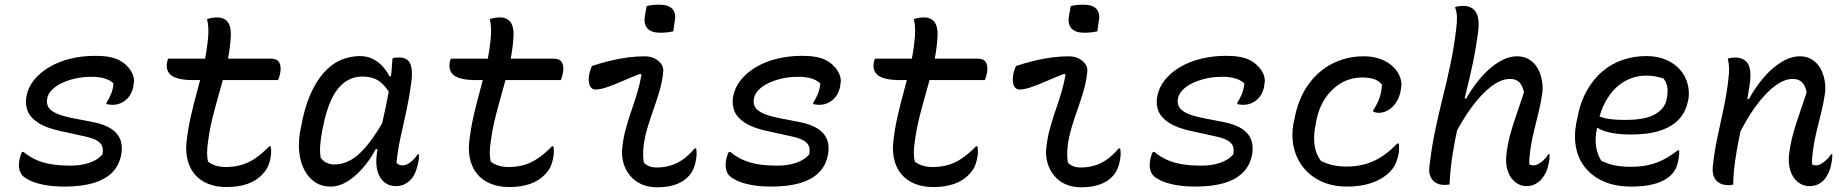

<svg xmlns="http://www.w3.org/2000/svg" viewBox="-20 -781 7840 815"><path d="M385 -544Q418 -544 443 -539.5Q468 -535 487 -525Q506 -515 520 -500Q537 -483 544.5 -462.5Q552 -442 547 -422L546 -413Q538 -376 513.5 -356Q489 -336 457 -336Q450 -336 444 -337Q438 -338 432 -339V-345Q444 -363 452 -383.5Q460 -404 462 -427Q447 -441 424 -448Q401 -455 369 -455Q331 -455 298.5 -447.5Q266 -440 240.5 -427.5Q215 -415 199 -398Q183 -381 180 -361Q177 -345 183.5 -330Q190 -315 213.5 -302.5Q237 -290 286 -280L374 -263Q424 -253 452.5 -234Q481 -215 491 -188Q501 -161 495 -126Q486 -78 455.5 -48Q425 -18 374.5 -3.5Q324 11 254 11Q206 11 169 4Q132 -3 109 -14Q86 -25 76 -35Q66 -46 62 -63Q58 -80 63 -105Q65 -115 67.5 -122.5Q70 -130 74 -136H80Q103 -117 130.5 -104Q158 -91 194 -84.5Q230 -78 279 -78Q312 -78 338 -84Q364 -90 383.5 -100.5Q403 -111 415 -126Q419 -148 413 -162Q407 -176 388.5 -186Q370 -196 336 -203L240 -224Q178 -237 143.5 -259Q109 -281 97.5 -309.5Q86 -338 92 -371Q99 -410 125 -442Q151 -474 190.5 -497Q230 -520 279.5 -532Q329 -544 385 -544Z M694 -532H1130Q1156 -532 1165 -516.5Q1174 -501 1170 -474Q1169 -469 1167.5 -463Q1166 -457 1164.5 -451.5Q1163 -446 1160 -441H801Q768 -441 744.5 -446Q721 -451 708 -460.5Q695 -470 690.5 -484Q686 -498 689 -516Q690 -519 690.5 -522Q691 -525 692 -527.5Q693 -530 694 -532ZM1129 -160Q1131 -150 1131 -136.5Q1131 -123 1128 -110Q1124 -88 1116 -71.5Q1108 -55 1090 -37Q1079 -26 1064 -16.5Q1049 -7 1030.5 -0.5Q1012 6 990 9.5Q968 13 942 13Q897 13 863 -1Q829 -15 807.5 -40Q786 -65 777 -99Q768 -133 771 -171Q777 -230 789.5 -285Q802 -340 816.5 -392.5Q831 -445 843.5 -498.5Q856 -552 862 -608Q865 -634 864.5 -656.5Q864 -679 859 -700Q871 -704 881.5 -705.5Q892 -707 903 -707Q921 -707 935 -698.5Q949 -690 955.5 -670Q962 -650 959 -616Q955 -559 942 -505Q929 -451 913.5 -397Q898 -343 884.5 -290.5Q871 -238 864 -186Q859 -154 859 -134Q859 -114 863 -95Q877 -84 896 -78Q915 -72 939 -72Q973 -72 1003.5 -80.5Q1034 -89 1063.5 -109Q1093 -129 1123 -160Z M1508 -543Q1538 -543 1562 -531Q1586 -519 1603.5 -500Q1621 -481 1633 -457H1655L1639 -377Q1617 -417 1589.5 -436.5Q1562 -456 1518 -456Q1477 -456 1444 -432.5Q1411 -409 1388 -361.5Q1365 -314 1351 -242L1348 -228Q1342 -196 1339.5 -167.5Q1337 -139 1341 -112Q1351 -98 1365.5 -90.5Q1380 -83 1399 -83Q1437 -83 1472 -103.5Q1507 -124 1544.5 -171.5Q1582 -219 1625 -298L1596 -148H1575Q1551 -103 1519.5 -67Q1488 -31 1453.5 -10Q1419 11 1383 11Q1345 11 1317 -8Q1289 -27 1272 -59.5Q1255 -92 1250.5 -132.5Q1246 -173 1253 -217L1257 -237Q1271 -319 1296 -377Q1321 -435 1354 -472Q1387 -509 1426.5 -526Q1466 -543 1508 -543ZM1646 -533Q1653 -536 1660 -536.5Q1667 -537 1676 -537Q1696 -537 1709.5 -526.5Q1723 -516 1727 -491Q1731 -466 1725 -424Q1717 -366 1705 -310.5Q1693 -255 1681 -201.5Q1669 -148 1663 -90Q1668 -84 1674.5 -81.5Q1681 -79 1689 -79Q1705 -79 1722.5 -92.5Q1740 -106 1753 -126H1759Q1759 -117 1758 -107.5Q1757 -98 1754 -86Q1750 -65 1742 -47Q1734 -29 1723 -18Q1710 -5 1695 2Q1680 9 1659 9Q1632 9 1612 -7Q1592 -23 1583 -53Q1574 -83 1579 -124Q1585 -177 1595.5 -226.5Q1606 -276 1617.5 -327.5Q1629 -379 1637 -437Q1640 -458 1641.5 -475Q1643 -492 1644 -506.5Q1645 -521 1646 -533Z M1894 -532H2330Q2356 -532 2365 -516.5Q2374 -501 2370 -474Q2369 -469 2367.5 -463Q2366 -457 2364.5 -451.5Q2363 -446 2360 -441H2001Q1968 -441 1944.5 -446Q1921 -451 1908 -460.5Q1895 -470 1890.5 -484Q1886 -498 1889 -516Q1890 -519 1890.5 -522Q1891 -525 1892 -527.5Q1893 -530 1894 -532ZM2329 -160Q2331 -150 2331 -136.5Q2331 -123 2328 -110Q2324 -88 2316 -71.5Q2308 -55 2290 -37Q2279 -26 2264 -16.5Q2249 -7 2230.5 -0.5Q2212 6 2190 9.5Q2168 13 2142 13Q2097 13 2063 -1Q2029 -15 2007.5 -40Q1986 -65 1977 -99Q1968 -133 1971 -171Q1977 -230 1989.5 -285Q2002 -340 2016.5 -392.5Q2031 -445 2043.5 -498.5Q2056 -552 2062 -608Q2065 -634 2064.5 -656.5Q2064 -679 2059 -700Q2071 -704 2081.5 -705.5Q2092 -707 2103 -707Q2121 -707 2135 -698.5Q2149 -690 2155.5 -670Q2162 -650 2159 -616Q2155 -559 2142 -505Q2129 -451 2113.5 -397Q2098 -343 2084.5 -290.5Q2071 -238 2064 -186Q2059 -154 2059 -134Q2059 -114 2063 -95Q2077 -84 2096 -78Q2115 -72 2139 -72Q2173 -72 2203.5 -80.5Q2234 -89 2263.5 -109Q2293 -129 2323 -160Z M2493 -501Q2532 -514 2571.5 -523.5Q2611 -533 2647.5 -537.5Q2684 -542 2716 -542Q2740 -542 2758.5 -533Q2777 -524 2787.5 -508.5Q2798 -493 2795 -474Q2791 -435 2780 -397Q2769 -359 2755.5 -321Q2742 -283 2730.5 -245.5Q2719 -208 2713 -170Q2710 -146 2710 -127Q2710 -108 2713 -90Q2724 -80 2737 -75Q2750 -70 2768 -70Q2814 -70 2852.5 -88.5Q2891 -107 2929 -151H2935Q2937 -140 2937 -128Q2937 -116 2934 -102Q2930 -77 2921 -59Q2912 -41 2897 -27Q2885 -15 2866 -5.5Q2847 4 2823 9Q2799 14 2769 14Q2733 14 2704 1.5Q2675 -11 2655 -35Q2635 -59 2626 -90.5Q2617 -122 2622 -159Q2627 -202 2638 -240.5Q2649 -279 2661.5 -315Q2674 -351 2685 -387.5Q2696 -424 2703 -464L2698 -468Q2657 -452 2621.5 -436.5Q2586 -421 2557 -411Q2528 -401 2507 -401Q2491 -401 2483.5 -418Q2476 -435 2481 -466Q2483 -475 2486 -484Q2489 -493 2493 -501ZM2725 -755Q2731 -757 2737.5 -758Q2744 -759 2751.5 -760Q2759 -761 2766.5 -761Q2774 -761 2781 -761Q2818 -761 2834.5 -742.5Q2851 -724 2844 -691L2838 -648Q2832 -647 2825.5 -645.5Q2819 -644 2811.5 -643.5Q2804 -643 2797.5 -642.5Q2791 -642 2783 -642Q2745 -642 2728 -660.5Q2711 -679 2718 -717Z M3385 -544Q3418 -544 3443 -539.5Q3468 -535 3487 -525Q3506 -515 3520 -500Q3537 -483 3544.5 -462.5Q3552 -442 3547 -422L3546 -413Q3538 -376 3513.5 -356Q3489 -336 3457 -336Q3450 -336 3444 -337Q3438 -338 3432 -339V-345Q3444 -363 3452 -383.5Q3460 -404 3462 -427Q3447 -441 3424 -448Q3401 -455 3369 -455Q3331 -455 3298.5 -447.5Q3266 -440 3240.5 -427.5Q3215 -415 3199 -398Q3183 -381 3180 -361Q3177 -345 3183.5 -330Q3190 -315 3213.5 -302.5Q3237 -290 3286 -280L3374 -263Q3424 -253 3452.5 -234Q3481 -215 3491 -188Q3501 -161 3495 -126Q3486 -78 3455.5 -48Q3425 -18 3374.5 -3.5Q3324 11 3254 11Q3206 11 3169 4Q3132 -3 3109 -14Q3086 -25 3076 -35Q3066 -46 3062 -63Q3058 -80 3063 -105Q3065 -115 3067.5 -122.5Q3070 -130 3074 -136H3080Q3103 -117 3130.5 -104Q3158 -91 3194 -84.5Q3230 -78 3279 -78Q3312 -78 3338 -84Q3364 -90 3383.5 -100.5Q3403 -111 3415 -126Q3419 -148 3413 -162Q3407 -176 3388.5 -186Q3370 -196 3336 -203L3240 -224Q3178 -237 3143.5 -259Q3109 -281 3097.5 -309.5Q3086 -338 3092 -371Q3099 -410 3125 -442Q3151 -474 3190.5 -497Q3230 -520 3279.5 -532Q3329 -544 3385 -544Z M3694 -532H4130Q4156 -532 4165 -516.5Q4174 -501 4170 -474Q4169 -469 4167.5 -463Q4166 -457 4164.5 -451.5Q4163 -446 4160 -441H3801Q3768 -441 3744.5 -446Q3721 -451 3708 -460.5Q3695 -470 3690.5 -484Q3686 -498 3689 -516Q3690 -519 3690.5 -522Q3691 -525 3692 -527.5Q3693 -530 3694 -532ZM4129 -160Q4131 -150 4131 -136.5Q4131 -123 4128 -110Q4124 -88 4116 -71.5Q4108 -55 4090 -37Q4079 -26 4064 -16.5Q4049 -7 4030.5 -0.5Q4012 6 3990 9.5Q3968 13 3942 13Q3897 13 3863 -1Q3829 -15 3807.5 -40Q3786 -65 3777 -99Q3768 -133 3771 -171Q3777 -230 3789.5 -285Q3802 -340 3816.5 -392.5Q3831 -445 3843.5 -498.5Q3856 -552 3862 -608Q3865 -634 3864.5 -656.5Q3864 -679 3859 -700Q3871 -704 3881.5 -705.5Q3892 -707 3903 -707Q3921 -707 3935 -698.5Q3949 -690 3955.5 -670Q3962 -650 3959 -616Q3955 -559 3942 -505Q3929 -451 3913.5 -397Q3898 -343 3884.5 -290.5Q3871 -238 3864 -186Q3859 -154 3859 -134Q3859 -114 3863 -95Q3877 -84 3896 -78Q3915 -72 3939 -72Q3973 -72 4003.5 -80.5Q4034 -89 4063.5 -109Q4093 -129 4123 -160Z M4293 -501Q4332 -514 4371.5 -523.5Q4411 -533 4447.5 -537.5Q4484 -542 4516 -542Q4540 -542 4558.5 -533Q4577 -524 4587.5 -508.5Q4598 -493 4595 -474Q4591 -435 4580 -397Q4569 -359 4555.5 -321Q4542 -283 4530.5 -245.5Q4519 -208 4513 -170Q4510 -146 4510 -127Q4510 -108 4513 -90Q4524 -80 4537 -75Q4550 -70 4568 -70Q4614 -70 4652.5 -88.5Q4691 -107 4729 -151H4735Q4737 -140 4737 -128Q4737 -116 4734 -102Q4730 -77 4721 -59Q4712 -41 4697 -27Q4685 -15 4666 -5.5Q4647 4 4623 9Q4599 14 4569 14Q4533 14 4504 1.5Q4475 -11 4455 -35Q4435 -59 4426 -90.5Q4417 -122 4422 -159Q4427 -202 4438 -240.5Q4449 -279 4461.5 -315Q4474 -351 4485 -387.5Q4496 -424 4503 -464L4498 -468Q4457 -452 4421.5 -436.5Q4386 -421 4357 -411Q4328 -401 4307 -401Q4291 -401 4283.5 -418Q4276 -435 4281 -466Q4283 -475 4286 -484Q4289 -493 4293 -501ZM4525 -755Q4531 -757 4537.5 -758Q4544 -759 4551.5 -760Q4559 -761 4566.5 -761Q4574 -761 4581 -761Q4618 -761 4634.5 -742.5Q4651 -724 4644 -691L4638 -648Q4632 -647 4625.5 -645.5Q4619 -644 4611.5 -643.5Q4604 -643 4597.5 -642.5Q4591 -642 4583 -642Q4545 -642 4528 -660.5Q4511 -679 4518 -717Z M5185 -544Q5218 -544 5243 -539.5Q5268 -535 5287 -525Q5306 -515 5320 -500Q5337 -483 5344.5 -462.5Q5352 -442 5347 -422L5346 -413Q5338 -376 5313.5 -356Q5289 -336 5257 -336Q5250 -336 5244 -337Q5238 -338 5232 -339V-345Q5244 -363 5252 -383.5Q5260 -404 5262 -427Q5247 -441 5224 -448Q5201 -455 5169 -455Q5131 -455 5098.5 -447.5Q5066 -440 5040.5 -427.5Q5015 -415 4999 -398Q4983 -381 4980 -361Q4977 -345 4983.5 -330Q4990 -315 5013.5 -302.5Q5037 -290 5086 -280L5174 -263Q5224 -253 5252.5 -234Q5281 -215 5291 -188Q5301 -161 5295 -126Q5286 -78 5255.5 -48Q5225 -18 5174.5 -3.5Q5124 11 5054 11Q5006 11 4969 4Q4932 -3 4909 -14Q4886 -25 4876 -35Q4866 -46 4862 -63Q4858 -80 4863 -105Q4865 -115 4867.5 -122.5Q4870 -130 4874 -136H4880Q4903 -117 4930.5 -104Q4958 -91 4994 -84.5Q5030 -78 5079 -78Q5112 -78 5138 -84Q5164 -90 5183.5 -100.5Q5203 -111 5215 -126Q5219 -148 5213 -162Q5207 -176 5188.5 -186Q5170 -196 5136 -203L5040 -224Q4978 -237 4943.5 -259Q4909 -281 4897.5 -309.5Q4886 -338 4892 -371Q4899 -410 4925 -442Q4951 -474 4990.5 -497Q5030 -520 5079.5 -532Q5129 -544 5185 -544Z M5768 -542Q5797 -542 5821 -536Q5845 -530 5863.5 -519.5Q5882 -509 5896 -495Q5916 -475 5924 -450.5Q5932 -426 5927 -406L5925 -393Q5920 -367 5906.5 -346.5Q5893 -326 5873.5 -314Q5854 -302 5831 -302Q5826 -302 5820 -303.5Q5814 -305 5809 -307V-313Q5827 -340 5836 -366.5Q5845 -393 5846 -422Q5833 -438 5813 -445Q5793 -452 5763 -452Q5711 -452 5669.5 -426.5Q5628 -401 5600.5 -356Q5573 -311 5565 -253L5562 -239Q5555 -198 5560.5 -161.5Q5566 -125 5588 -97Q5612 -86 5638 -80Q5664 -74 5695 -74Q5740 -74 5777.5 -85Q5815 -96 5848 -118Q5881 -140 5911 -172H5917Q5919 -163 5919 -152Q5919 -141 5917 -129Q5912 -103 5902.5 -83.5Q5893 -64 5875 -47Q5857 -30 5830.5 -16.5Q5804 -3 5770.5 4Q5737 11 5698 11Q5637 11 5590 -10.5Q5543 -32 5513 -69.5Q5483 -107 5472 -154.5Q5461 -202 5470 -255L5473 -267Q5488 -356 5530.5 -417.5Q5573 -479 5634.5 -510.5Q5696 -542 5768 -542Z M6156 -750Q6162 -753 6168 -754Q6174 -755 6180 -755.5Q6186 -756 6192 -756Q6214 -756 6230.5 -745Q6247 -734 6253.5 -708Q6260 -682 6253 -637Q6244 -569 6230 -504Q6216 -439 6200 -376Q6184 -313 6170 -251Q6156 -189 6146 -126Q6136 -63 6133 2Q6130 3 6126.5 3Q6123 3 6119.5 3.5Q6116 4 6112 4Q6088 4 6072.5 -6.5Q6057 -17 6050.5 -35.5Q6044 -54 6048 -78Q6057 -156 6072 -227.5Q6087 -299 6104.5 -368.5Q6122 -438 6137 -509Q6152 -580 6161 -656Q6165 -687 6164.5 -709Q6164 -731 6156 -750ZM6420 -542Q6450 -542 6472 -528Q6494 -514 6507 -491Q6520 -468 6525 -440.5Q6530 -413 6527 -387Q6521 -345 6511 -304.5Q6501 -264 6491 -223.5Q6481 -183 6475 -138Q6473 -123 6472 -109Q6471 -95 6472 -83Q6476 -81 6480 -80Q6484 -79 6488 -79Q6499 -79 6511 -85.5Q6523 -92 6534 -103Q6545 -114 6552 -126H6558Q6558 -117 6557 -107Q6556 -97 6553 -83Q6549 -63 6541.5 -48Q6534 -33 6523 -20Q6511 -7 6495.5 1Q6480 9 6459 9Q6434 9 6412.5 -7.5Q6391 -24 6380.5 -54Q6370 -84 6374 -123Q6379 -166 6389.5 -206Q6400 -246 6415.5 -290Q6431 -334 6449 -389Q6443 -418 6429 -432Q6415 -446 6389 -446Q6352 -446 6310 -414Q6268 -382 6226.5 -325.5Q6185 -269 6148 -195L6179 -363H6204Q6232 -413 6267.5 -453.5Q6303 -494 6342.5 -518Q6382 -542 6420 -542Z M6968 -543Q7017 -543 7053 -527Q7089 -511 7112 -484.5Q7135 -458 7143.5 -425Q7152 -392 7147 -359L7145 -353Q7137 -308 7108 -276Q7079 -244 7028.5 -227Q6978 -210 6903 -210Q6870 -210 6842.5 -213.5Q6815 -217 6794.5 -223.5Q6774 -230 6762 -238L6733 -234L6747 -296Q6763 -288 6781 -282.5Q6799 -277 6823 -274.5Q6847 -272 6879 -272Q6965 -272 7006.5 -296.5Q7048 -321 7055 -362Q7061 -393 7057 -413Q7053 -433 7041 -448Q7025 -453 7008 -456.5Q6991 -460 6969 -460Q6919 -460 6876.5 -436Q6834 -412 6803.5 -364Q6773 -316 6760 -244L6758 -232Q6750 -194 6755 -159.5Q6760 -125 6777 -99Q6805 -85 6834 -79Q6863 -73 6902 -73Q6946 -73 6980 -81Q7014 -89 7043 -104.5Q7072 -120 7102 -143H7108Q7108 -133 7107.5 -124Q7107 -115 7105 -106Q7101 -81 7093 -65Q7085 -49 7071 -36Q7055 -21 7031.5 -10.5Q7008 0 6976.5 5.5Q6945 11 6903 11Q6841 11 6793 -8.5Q6745 -28 6713.5 -64Q6682 -100 6671 -149.5Q6660 -199 6671 -259L6674 -272Q6686 -342 6714 -393Q6742 -444 6781.5 -477.5Q6821 -511 6868.5 -527Q6916 -543 6968 -543Z M7314 -532Q7318 -534 7322.5 -534.5Q7327 -535 7332.5 -536Q7338 -537 7343 -537Q7370 -537 7386.5 -525Q7403 -513 7408 -487.5Q7413 -462 7407 -421Q7399 -365 7387 -310.5Q7375 -256 7364 -204Q7353 -152 7345.5 -100Q7338 -48 7337 3Q7334 3 7331 3.5Q7328 4 7325 4.5Q7322 5 7318 5Q7297 5 7283.5 -1.5Q7270 -8 7262 -19Q7254 -30 7251.5 -43Q7249 -56 7250 -70Q7256 -130 7269 -192.5Q7282 -255 7295.5 -317Q7309 -379 7316 -439Q7320 -470 7319.5 -491.5Q7319 -513 7314 -532ZM7620 -542Q7650 -542 7672 -528Q7694 -514 7707 -491Q7720 -468 7725 -440.5Q7730 -413 7727 -387Q7721 -345 7711 -304.5Q7701 -264 7691 -223.5Q7681 -183 7675 -138Q7673 -123 7672 -109Q7671 -95 7672 -83Q7676 -81 7680 -80Q7684 -79 7688 -79Q7699 -79 7710.5 -85.5Q7722 -92 7733.5 -103Q7745 -114 7752 -126H7758Q7758 -117 7757 -107Q7756 -97 7753 -83Q7749 -63 7742 -48Q7735 -33 7726 -21Q7715 -8 7699 0.5Q7683 9 7659 9Q7634 9 7612.5 -7.5Q7591 -24 7580.5 -54Q7570 -84 7574 -123Q7579 -166 7589.5 -206Q7600 -246 7615.5 -290Q7631 -334 7649 -389Q7643 -418 7629 -432Q7615 -446 7589 -446Q7561 -446 7531 -427.5Q7501 -409 7470.5 -376Q7440 -343 7411.5 -299Q7383 -255 7358 -203L7381 -361H7404Q7432 -412 7467.5 -453Q7503 -494 7542.5 -518Q7582 -542 7620 -542Z"/></svg>

Font: Rec Mono Duotone
Style: Italic
Weight: 400
Italic angle: -10°
Monospace: yes
Version: Version 1.085; ttfautohint (v1.8.4.7-5d5b)